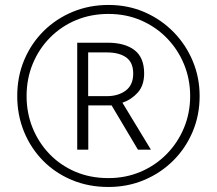

<svg xmlns="http://www.w3.org/2000/svg" viewBox="-20 -743 872 772"><path d="M416 8.8Q335.9 8.8 268.8 -19.3Q201.7 -47.4 152.6 -97.4Q103.5 -147.5 76.4 -213.9Q49.3 -280.3 49.3 -356.9Q49.3 -435.5 77.6 -502.4Q106 -569.3 156 -618.7Q206.1 -668 272.7 -695.6Q339.4 -723.1 416 -723.1Q494.6 -723.1 561.3 -694.1Q627.9 -665 677.7 -614.3Q727.5 -563.5 755.1 -497.3Q782.7 -431.2 782.7 -356.9Q782.7 -279.8 754.6 -213.4Q726.6 -147 676.5 -97.2Q626.5 -47.4 559.8 -19.3Q493.2 8.8 416 8.8ZM416 -26.9Q485.8 -26.9 545.7 -52.5Q605.5 -78.1 650.1 -123.5Q694.8 -168.9 719.7 -228.8Q744.6 -288.6 744.6 -356.9Q744.6 -424.3 720.2 -483.9Q695.8 -543.5 651.6 -589.1Q607.4 -634.8 547.4 -660.9Q487.3 -687 416 -687Q345.7 -687 285.9 -662.1Q226.1 -637.2 181.4 -592Q136.7 -546.9 111.8 -486.8Q86.9 -426.8 86.9 -356.9Q86.9 -289.1 110.8 -229.5Q134.8 -169.9 178.5 -124.3Q222.2 -78.6 282.5 -52.7Q342.8 -26.9 416 -26.9ZM290.5 -141.1V-571.3H412.6Q481.9 -571.3 520.8 -541.5Q559.6 -511.7 559.6 -447.8Q559.6 -399.4 533.9 -370.8Q508.3 -342.3 472.2 -330.1L586.9 -141.1H534.7L428.7 -319.3H335V-141.1ZM334.5 -356.4H409.7Q455.6 -356.4 485.6 -378.9Q515.6 -401.4 515.6 -447.3Q515.6 -492.2 487.3 -512.2Q459 -532.2 410.2 -532.2H334.5Z"/></svg>

Font: Open Sans Light
Style: Regular
Weight: 300
Designer: Monotype Design Team
Foundry: Monotype Imaging Inc.
Version: Version 3.000; ttfautohint (v1.8.4)